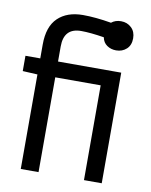

<svg xmlns="http://www.w3.org/2000/svg" viewBox="-75 -691 588 748"><g transform="rotate(10 219.0 -317.5)"><path d="M128.9 -497.1V-437.5H378.9V0H308.6V-375H128.9V0H58.6V-374L0 -377V-437.5H58.6V-492.2Q58.6 -563.5 94.7 -598.1Q130.9 -632.8 193.4 -632.8Q243.2 -632.8 305.7 -622.1Q321.3 -634.8 343.8 -634.8Q368.2 -634.8 384.8 -619.1Q401.4 -603.5 401.4 -577.1Q401.4 -549.8 384.8 -534.7Q368.2 -519.5 343.8 -519.5Q323.2 -519.5 307.6 -530.3Q292 -541 288.1 -561.5Q233.4 -570.3 197.3 -570.3Q128.9 -570.3 128.9 -497.1Z"/></g></svg>

Font: Sudo
Style: Bold
Weight: 700
Monospace: yes
Designer: Jens Kutilek
Foundry: Jens Kutilek
Version: Version 0.040